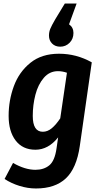

<svg xmlns="http://www.w3.org/2000/svg" viewBox="-20 -850 564 1090"><path d="M501 -496 433 -21Q415 105 354 162.5Q293 220 184 220Q138 220 91 205.5Q44 191 6 166L54 75Q122 114 181 114Q229 114 260 88.5Q291 63 301 -8L310 -70Q254 0 181 0Q109 0 69 -52Q29 -104 29 -192Q29 -280 58.5 -360.5Q88 -441 152 -493Q216 -545 315 -545Q414 -545 501 -496ZM166 -192Q166 -102 223 -102Q250 -102 274 -122Q298 -142 322 -178L360 -437Q334 -446 309 -446Q261 -446 228.5 -408Q196 -370 181 -312Q166 -254 166 -192ZM258 -648Q258 -668 265.5 -686.5Q273 -705 294 -741L348 -830H415L372 -712Q397 -694 397 -663Q397 -629 375 -607Q353 -585 322 -585Q293 -585 275.5 -603Q258 -621 258 -648Z"/></svg>

Font: Fira Sans Condensed SemiBold
Style: Italic
Weight: 600
Width: 3
Italic angle: -8°
Designer: bBox Type GmbH & Carrois Corporate GbR & Edenspiekermann AG
Foundry: bBox Type GmbH & Carrois Corporate GbR & Edenspiekermann AG
Version: Version 4.301